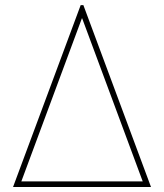

<svg xmlns="http://www.w3.org/2000/svg" viewBox="-20 -748 656 768"><path d="M32.2 0 302.7 -727.5H313.5L584 0ZM65.4 -22.5H550.8L308.6 -674.8H307.6Z"/></svg>

Font: Inter Thin
Style: Regular
Weight: 250
Designer: Rasmus Andersson
Foundry: rsms
Version: Version 4.001;git-66647c0bb